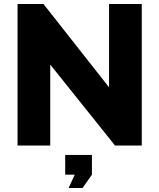

<svg xmlns="http://www.w3.org/2000/svg" viewBox="-20 -730 799 963"><path d="M232 -406V0H68V-710H198L527 -292V-710H691V0H557ZM324 213 355 146H307V47H441V146L394 213Z"/></svg>

Font: Raleway Thin ExtraBold
Style: Regular
Weight: 800
Version: Version 4.026